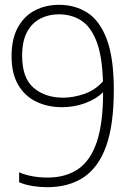

<svg xmlns="http://www.w3.org/2000/svg" viewBox="-20 -769 558 798"><path d="M225.5 -749Q292 -749 343.2 -716.2Q394.5 -683.5 423.8 -606Q453 -528.5 453 -394.5Q453 -250 421 -161.2Q389 -72.5 327.2 -31.8Q265.5 9 176.5 9Q146.5 9 116 4.2Q85.5 -0.5 59.5 -11.5V-53Q85.5 -41.5 116.2 -36.2Q147 -31 177.5 -31Q252.5 -31 304 -65.8Q355.5 -100.5 382 -178.2Q408.5 -256 408.5 -385V-385.5Q378.5 -356.5 333.2 -340Q288 -323.5 238 -323.5Q178 -323.5 130.5 -346.5Q83 -369.5 55.5 -416.5Q28 -463.5 28 -535Q28 -607.5 54.2 -655Q80.5 -702.5 125.2 -725.8Q170 -749 225.5 -749ZM242.5 -363Q285 -363 330.5 -378.8Q376 -394.5 408 -431Q404.5 -539 380.2 -599.5Q356 -660 316 -684.8Q276 -709.5 224.5 -709.5Q182.5 -709.5 147.8 -691.8Q113 -674 92.5 -636.2Q72 -598.5 72 -537Q72 -444.5 120 -403.8Q168 -363 242.5 -363Z"/></svg>

Font: Encode Sans Semi Condensed ExtraLight
Style: Regular
Weight: 200
Width: 4
Designer: Multiple Designers
Foundry: Impallari Type
Version: Version 3.000; ttfautohint (v1.8.3) -l 8 -r 50 -G 200 -x 14 